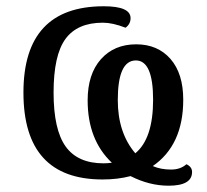

<svg xmlns="http://www.w3.org/2000/svg" viewBox="-20 -566 663 616"><path d="M470.2 -33.2Q495.6 -22 528.8 -22Q559.1 -22 578.1 -39.1Q596.2 -30.8 596.2 -14.2Q596.2 29.8 521 29.8Q459.5 29.8 398.9 -1Q357.9 9.8 309.1 9.8Q55.2 9.8 55.2 -269Q55.2 -545.9 313 -545.9Q398.9 -545.9 398.9 -507.8Q398.9 -488.8 382.8 -477.1Q341.3 -493.2 310.1 -493.2Q228 -493.2 189.9 -440.9Q151.9 -388.7 151.9 -269Q151.9 -149.9 190.7 -95.9Q229.5 -42 312 -42Q325.2 -42 338.9 -43.9Q261.2 -117.2 261.2 -244.1Q261.2 -328.1 303.7 -376Q346.2 -423.8 417 -423.8Q485.8 -423.8 526.9 -377Q567.9 -330.1 567.9 -246.1Q567.9 -100.6 470.2 -33.2ZM414.1 -74.2Q471.2 -121.1 471.2 -246.1Q471.2 -372.1 416 -372.1Q357.9 -372.1 357.9 -245.1Q357.9 -140.1 414.1 -74.2Z"/></svg>

Font: Droid-TTFautohint Serif
Style: Regular
Weight: 400
Foundry: Ascender Corporation
Version: Version 1.00; ttfautohint (v1.00rc1.4-1a1c-dirty) -l 8 -r 50